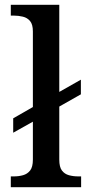

<svg xmlns="http://www.w3.org/2000/svg" viewBox="-20 -780 372 800"><path d="M25 0V-45H38Q58 -45 76 -50Q94 -55 105.5 -69.5Q117 -84 117 -115V-273L35 -227V-287L117 -334V-649Q117 -678 105.5 -692Q94 -706 75.5 -710.5Q57 -715 38 -715H25V-760H227V-397L317 -448V-387L227 -336V-115Q227 -84 238 -69.5Q249 -55 267 -50Q285 -45 306 -45H318V0Z"/></svg>

Font: Noto Serif Bengali Medium
Style: Regular
Weight: 500
Designer: Juan Bruce, Universal Thirst, Indian Type Foundry and the Monotype Design Team.
Foundry: Monotype Imaging Inc.
Version: Version 2.003; ttfautohint (v1.8.4.7-5d5b)